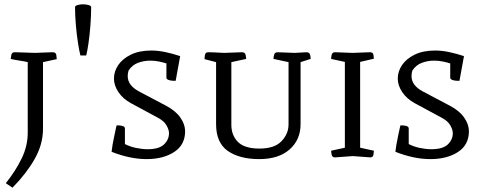

<svg xmlns="http://www.w3.org/2000/svg" viewBox="-20 -732 2246 893"><path d="M109 -114V-443Q93 -447 69 -450.5Q45 -454 30 -458Q30 -463 32.5 -476Q35 -489 48 -489Q48 -489 69.5 -488.5Q91 -488 142 -486Q189 -488 207.5 -488.5Q226 -489 226 -489Q240 -489 242 -475.5Q244 -462 244 -457L180 -443V-133Q180 -61 141.5 7Q103 75 38 141L7 120Q52 64 80.5 5.5Q109 -53 109 -114Z M381 -474H354Q349 -493 343 -530.5Q337 -568 333 -613.5Q329 -659 329 -699Q329 -705 341 -708.5Q353 -712 366 -712Q380 -712 392 -708.5Q404 -705 404 -699Q404 -659 400.5 -613.5Q397 -568 391.5 -530.5Q386 -493 381 -474Z M841 -122Q841 -58 790 -25Q739 8 662 8Q585 8 499 -26Q500 -38 503.5 -58.5Q507 -79 511.5 -99.5Q516 -120 519 -134.5Q522 -149 523 -149Q527 -149 536 -148.5Q545 -148 553 -145Q561 -142 561 -134V-62Q584 -50 612.5 -44Q641 -38 667 -38Q719 -38 742.5 -60Q766 -82 766 -113Q766 -128 755 -148Q744 -168 717 -183L589 -252Q551 -273 530.5 -304Q510 -335 510 -366Q510 -400 530 -429.5Q550 -459 589 -478Q628 -497 684 -497Q716 -497 750.5 -489.5Q785 -482 818 -471L797 -356Q793 -356 782.5 -356.5Q772 -357 763 -360.5Q754 -364 754 -371V-437Q739 -442 719 -446Q699 -450 679 -450Q650 -450 622.5 -440Q595 -430 578 -404Q574 -392 574 -378Q574 -335 626 -307L751 -241Q797 -217 819 -185Q841 -153 841 -122Z M1106 -489Q1120 -489 1122.5 -476Q1125 -463 1125 -458L1056 -443V-152Q1056 -103 1086.5 -72Q1117 -41 1187 -41Q1257 -41 1289.5 -75.5Q1322 -110 1322 -153V-443L1252 -458Q1252 -469 1255.5 -479Q1259 -489 1271 -489L1351 -486Q1386 -488 1395.5 -488.5Q1405 -489 1405 -489Q1420 -489 1422.5 -476.5Q1425 -464 1425 -458L1378 -443V-155Q1378 -82 1327 -37Q1276 8 1186 8Q1094 8 1039.5 -30Q985 -68 985 -155V-443L931 -457Q931 -462 933 -475.5Q935 -489 948 -489Q948 -489 952 -489Q956 -489 972 -488.5Q988 -488 1023 -486Q1070 -488 1088 -488.5Q1106 -489 1106 -489Z M1584 -444 1520 -458Q1520 -464 1522.5 -476.5Q1525 -489 1538 -489Q1538 -489 1554 -488.5Q1570 -488 1621 -486Q1668 -488 1685 -488.5Q1702 -489 1702 -489Q1715 -489 1717 -476.5Q1719 -464 1719 -459L1655 -444V-45L1719 -31Q1719 -25 1717 -12.5Q1715 0 1702 0L1621 -6L1538 0Q1525 0 1522.5 -12.5Q1520 -25 1520 -31L1584 -45Z M2161 -122Q2161 -58 2110 -25Q2059 8 1982 8Q1905 8 1819 -26Q1820 -38 1823.5 -58.5Q1827 -79 1831.5 -99.5Q1836 -120 1839 -134.5Q1842 -149 1843 -149Q1847 -149 1856 -148.5Q1865 -148 1873 -145Q1881 -142 1881 -134V-62Q1904 -50 1932.5 -44Q1961 -38 1987 -38Q2039 -38 2062.5 -60Q2086 -82 2086 -113Q2086 -128 2075 -148Q2064 -168 2037 -183L1909 -252Q1871 -273 1850.5 -304Q1830 -335 1830 -366Q1830 -400 1850 -429.5Q1870 -459 1909 -478Q1948 -497 2004 -497Q2036 -497 2070.5 -489.5Q2105 -482 2138 -471L2117 -356Q2113 -356 2102.5 -356.5Q2092 -357 2083 -360.5Q2074 -364 2074 -371V-437Q2059 -442 2039 -446Q2019 -450 1999 -450Q1970 -450 1942.5 -440Q1915 -430 1898 -404Q1894 -392 1894 -378Q1894 -335 1946 -307L2071 -241Q2117 -217 2139 -185Q2161 -153 2161 -122Z"/></svg>

Font: Mate SC
Style: Regular
Weight: 400
Designer: Eduardo Rodriguez Tunni
Foundry: Eduardo Rodriguez Tunni
Version: Version 1.003; ttfautohint (v1.8.4.7-5d5b);gftools[0.9.24]